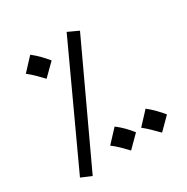

<svg xmlns="http://www.w3.org/2000/svg" viewBox="-163 -827 966 993"><g transform="rotate(-30 320.5 -330.5)"><path d="M110 26 49 0 366 -687 429 -658ZM348 11Q325 -13 308.5 -29.5Q292 -46 267 -65L336 -139Q360 -121 381 -99.5Q402 -78 417 -58ZM533 11Q509 -13 492.5 -29.5Q476 -46 452 -65L521 -139Q544 -121 565 -99.5Q586 -78 602 -58ZM155 -529Q132 -553 115.5 -569.5Q99 -586 75 -605L144 -679Q167 -661 188 -639.5Q209 -618 225 -598Z"/></g></svg>

Font: Noto Sans Arabic SemiCondensed
Style: Regular
Weight: 400
Width: 4
Designer: Monotype Design Team, Nadine Chahine, Nizar Qandah and Khaled Hosny
Foundry: Monotype Imaging Inc.
Version: Version 2.012